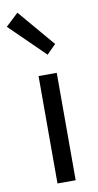

<svg xmlns="http://www.w3.org/2000/svg" viewBox="-118 -914 489 956"><g transform="rotate(-10 127.0 -436.0)"><path d="M92 0V-543H184V0ZM155 -640 -21 -812 43 -872 201 -686Z"/></g></svg>

Font: Noto Sans TC Thin
Style: Regular
Weight: 400
Version: Version 2.004-H2;hotconv 1.0.118;makeotfexe 2.5.65603